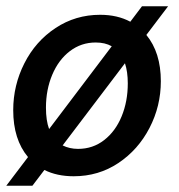

<svg xmlns="http://www.w3.org/2000/svg" viewBox="-22 -550 568 610"><path d="M443 -439Q489 -383 489 -292Q489 -213 453 -143.5Q417 -74 354 -32Q291 10 212 10Q159 10 119 -10L81 40H-2L67 -51Q20 -107 20 -200Q20 -279 55.5 -349Q91 -419 154.5 -461Q218 -503 296 -503Q351 -503 392 -481L429 -530H512ZM134 -140 333 -403Q312 -415 282 -415Q236 -415 200 -387.5Q164 -360 144 -312.5Q124 -265 124 -208Q124 -167 134 -140ZM375 -349 177 -88Q199 -77 226 -77Q273 -77 309 -105Q345 -133 364.5 -180.5Q384 -228 384 -285Q384 -322 375 -349Z"/></svg>

Font: Cabin Medium
Style: Italic
Weight: 500
Italic angle: -7°
Designer: Pablo Impallari
Foundry: Pablo Impallari. http://www.impallari.com Igino Marini. http://www.ikern.com
Version: Version 2.200